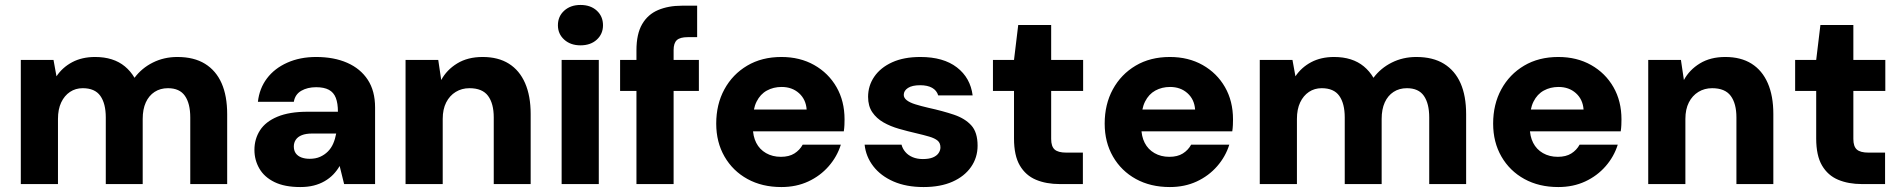

<svg xmlns="http://www.w3.org/2000/svg" viewBox="-20 -743 7679 775"><path d="M64 0V-501H196L208 -435Q232 -471 271.5 -492Q311 -513 364 -513Q401 -513 431 -503.5Q461 -494 484 -475Q507 -456 523 -429Q552 -468 597 -490.5Q642 -513 696 -513Q763 -513 807.5 -485.5Q852 -458 874.5 -407Q897 -356 897 -282V0H748V-269Q748 -325 726.5 -356Q705 -387 658 -387Q627 -387 604 -372Q581 -357 568.5 -329.5Q556 -302 556 -263V0H407V-269Q407 -325 385 -356Q363 -387 314 -387Q285 -387 262.5 -372Q240 -357 227 -329.5Q214 -302 214 -263V0Z M1192 12Q1129 12 1088 -8Q1047 -28 1027 -62.5Q1007 -97 1007 -138Q1007 -182 1029.5 -217Q1052 -252 1100 -272Q1148 -292 1222 -292H1344Q1344 -326 1335.5 -348Q1327 -370 1307.5 -380.5Q1288 -391 1256 -391Q1221 -391 1196 -376.5Q1171 -362 1166 -332H1021Q1027 -386 1057.5 -426.5Q1088 -467 1139.5 -490Q1191 -513 1256 -513Q1328 -513 1381.5 -489.5Q1435 -466 1464.5 -421Q1494 -376 1494 -309V0H1369L1351 -73Q1340 -54 1325 -38.5Q1310 -23 1290 -11.5Q1270 0 1246 6Q1222 12 1192 12ZM1230 -102Q1254 -102 1272 -110Q1290 -118 1303.5 -131.5Q1317 -145 1325 -163.5Q1333 -182 1337 -204H1240Q1215 -204 1198.5 -197.5Q1182 -191 1174 -179Q1166 -167 1166 -152Q1166 -135 1174 -124Q1182 -113 1196.5 -107.5Q1211 -102 1230 -102Z M1617 0V-501H1749L1761 -420Q1783 -461 1825.5 -487Q1868 -513 1928 -513Q1991 -513 2034 -486Q2077 -459 2099.5 -407.5Q2122 -356 2122 -283V0H1973V-269Q1973 -325 1950 -356Q1927 -387 1875 -387Q1844 -387 1819.5 -372Q1795 -357 1781 -329.5Q1767 -302 1767 -263V0Z M2247 0V-501H2397V0ZM2323 -560Q2283 -560 2257.5 -583Q2232 -606 2232 -641Q2232 -677 2257.5 -700Q2283 -723 2323 -723Q2364 -723 2389 -700Q2414 -677 2414 -641Q2414 -606 2389 -583Q2364 -560 2323 -560Z M2549 0V-540Q2549 -606 2572 -645.5Q2595 -685 2636.5 -702.5Q2678 -720 2732 -720H2794V-593H2756Q2725 -593 2712 -581Q2699 -569 2699 -541V0ZM2483 -376V-501H2801V-376Z M3134 12Q3056 12 2997 -20.5Q2938 -53 2904.5 -111Q2871 -169 2871 -244Q2871 -322 2904 -382.5Q2937 -443 2996 -478Q3055 -513 3134 -513Q3209 -513 3266.5 -480.5Q3324 -448 3356.5 -391.5Q3389 -335 3389 -261Q3389 -251 3388.5 -238.5Q3388 -226 3386 -213H2977V-301H3236Q3233 -342 3205 -367Q3177 -392 3135 -392Q3102 -392 3075.5 -377.5Q3049 -363 3034 -333Q3019 -303 3019 -257V-228Q3019 -193 3032.5 -166.5Q3046 -140 3072 -125Q3098 -110 3132 -110Q3165 -110 3186.5 -123.5Q3208 -137 3220 -159H3374Q3359 -111 3325 -72Q3291 -33 3242.5 -10.5Q3194 12 3134 12Z M3708 12Q3638 12 3586.5 -10.5Q3535 -33 3505 -72Q3475 -111 3470 -159H3619Q3623 -143 3634.5 -129.5Q3646 -116 3664 -108.5Q3682 -101 3705 -101Q3730 -101 3745.5 -107.5Q3761 -114 3768.5 -125Q3776 -136 3776 -148Q3776 -166 3764.5 -175.5Q3753 -185 3731 -191.5Q3709 -198 3679 -205Q3644 -213 3609 -223Q3574 -233 3546 -249Q3518 -265 3501 -290Q3484 -315 3484 -352Q3484 -397 3509 -433.5Q3534 -470 3581 -491.5Q3628 -513 3695 -513Q3788 -513 3842.5 -471Q3897 -429 3906 -358H3767Q3761 -378 3742.5 -388.5Q3724 -399 3694 -399Q3662 -399 3645 -388Q3628 -377 3628 -360Q3628 -348 3640 -338.5Q3652 -329 3674.5 -322Q3697 -315 3727 -308Q3786 -295 3830.5 -280Q3875 -265 3900.5 -237Q3926 -209 3926 -155Q3926 -107 3899.5 -69Q3873 -31 3824.5 -9.5Q3776 12 3708 12Z M4258 0Q4203 0 4161.5 -17.5Q4120 -35 4096.5 -75Q4073 -115 4073 -184V-376H3988V-501H4073L4090 -642H4223V-501H4352V-376H4223V-182Q4223 -152 4237 -139.5Q4251 -127 4284 -127H4351V0Z M4702 12Q4624 12 4565 -20.5Q4506 -53 4472.5 -111Q4439 -169 4439 -244Q4439 -322 4472 -382.5Q4505 -443 4564 -478Q4623 -513 4702 -513Q4777 -513 4834.5 -480.5Q4892 -448 4924.5 -391.5Q4957 -335 4957 -261Q4957 -251 4956.5 -238.5Q4956 -226 4954 -213H4545V-301H4804Q4801 -342 4773 -367Q4745 -392 4703 -392Q4670 -392 4643.5 -377.5Q4617 -363 4602 -333Q4587 -303 4587 -257V-228Q4587 -193 4600.5 -166.5Q4614 -140 4640 -125Q4666 -110 4700 -110Q4733 -110 4754.5 -123.5Q4776 -137 4788 -159H4942Q4927 -111 4893 -72Q4859 -33 4810.5 -10.5Q4762 12 4702 12Z M5065 0V-501H5197L5209 -435Q5233 -471 5272.5 -492Q5312 -513 5365 -513Q5402 -513 5432 -503.5Q5462 -494 5485 -475Q5508 -456 5524 -429Q5553 -468 5598 -490.5Q5643 -513 5697 -513Q5764 -513 5808.5 -485.5Q5853 -458 5875.5 -407Q5898 -356 5898 -282V0H5749V-269Q5749 -325 5727.5 -356Q5706 -387 5659 -387Q5628 -387 5605 -372Q5582 -357 5569.5 -329.5Q5557 -302 5557 -263V0H5408V-269Q5408 -325 5386 -356Q5364 -387 5315 -387Q5286 -387 5263.5 -372Q5241 -357 5228 -329.5Q5215 -302 5215 -263V0Z M6270 12Q6192 12 6133 -20.5Q6074 -53 6040.5 -111Q6007 -169 6007 -244Q6007 -322 6040 -382.5Q6073 -443 6132 -478Q6191 -513 6270 -513Q6345 -513 6402.5 -480.5Q6460 -448 6492.5 -391.5Q6525 -335 6525 -261Q6525 -251 6524.5 -238.5Q6524 -226 6522 -213H6113V-301H6372Q6369 -342 6341 -367Q6313 -392 6271 -392Q6238 -392 6211.5 -377.5Q6185 -363 6170 -333Q6155 -303 6155 -257V-228Q6155 -193 6168.5 -166.5Q6182 -140 6208 -125Q6234 -110 6268 -110Q6301 -110 6322.5 -123.5Q6344 -137 6356 -159H6510Q6495 -111 6461 -72Q6427 -33 6378.5 -10.5Q6330 12 6270 12Z M6633 0V-501H6765L6777 -420Q6799 -461 6841.5 -487Q6884 -513 6944 -513Q7007 -513 7050 -486Q7093 -459 7115.5 -407.5Q7138 -356 7138 -283V0H6989V-269Q6989 -325 6966 -356Q6943 -387 6891 -387Q6860 -387 6835.5 -372Q6811 -357 6797 -329.5Q6783 -302 6783 -263V0Z M7496 0Q7441 0 7399.5 -17.5Q7358 -35 7334.5 -75Q7311 -115 7311 -184V-376H7226V-501H7311L7328 -642H7461V-501H7590V-376H7461V-182Q7461 -152 7475 -139.5Q7489 -127 7522 -127H7589V0Z"/></svg>

Font: DM Sans 18pt Black
Style: Regular
Weight: 900
Designer: Colophon Foundry, Jonny Pinhorn
Foundry: Colophon Foundry
Version: Version 4.004;gftools[0.9.30]